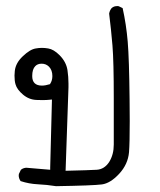

<svg xmlns="http://www.w3.org/2000/svg" viewBox="-20 -455 540 646"><path d="M416.5 -47.4Q416.5 -79.6 416 -120.6Q414.6 -256.8 409.7 -314.9Q404.8 -373 392.6 -427.7L379.4 -434.1Q377.4 -434.6 375 -434.6Q372.6 -434.6 369.1 -434.1Q361.8 -433.1 355.5 -427.7Q349.1 -419.9 347.2 -409.2Q354 -354.5 358.4 -301.8Q362.8 -248 362.8 -124.5V31.2Q362.8 64.9 347.7 89.4Q331.5 114.7 305.2 116.2Q280.3 117.7 200.7 119.6L210.4 -161.1Q210.4 -166.5 210.4 -174.3Q210.4 -196.3 207 -219.2Q202.6 -247.1 180.2 -269.5Q160.6 -289.1 142.1 -292Q131.3 -293.9 121.1 -293.9Q110.8 -293.9 100.6 -292Q81.1 -289.1 56.6 -265.6Q32.7 -243.2 29.8 -216.3Q28.8 -206.5 28.8 -200.7Q28.8 -182.6 32.2 -171.4Q37.1 -153.8 57.4 -136.7Q77.6 -119.6 103 -118.7Q112.3 -118.2 124.5 -118.2Q136.7 -118.2 154.8 -120.1L148.9 108.4V116.2Q72.3 109.4 68.8 109.4Q65.4 109.4 60.3 110.8Q55.2 112.3 50.3 116.2L43.5 130.4Q43 132.3 43 136Q43 139.6 44.4 144.5Q45.9 149.4 49.3 154.3Q77.6 163.6 106.9 165Q138.2 166.5 168.5 171.4Q292.5 169.4 322.8 165.5Q351.6 161.6 381.1 129.6Q410.6 97.7 414.1 57.1Q416.5 27.8 416.5 -47.4ZM121.1 -167Q88.4 -167 88.4 -199.2Q88.4 -222.2 98.6 -232.4Q106.4 -240.7 120.1 -240.7Q134.8 -240.7 145 -230.5Q156.2 -218.8 156.2 -199.2Q156.2 -184.1 148.9 -173.3L148.4 -171.9Q132.8 -167 121.1 -167Z"/></svg>

Font: Bakudai
Style: Light
Weight: 300
Version: Version 1.48